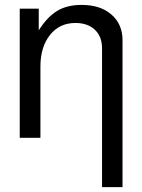

<svg xmlns="http://www.w3.org/2000/svg" viewBox="-20 -559 577 779"><path d="M60.1 -523.9H137.2V-436Q172.4 -491.2 212.4 -515.1Q252.4 -539.1 311 -539.1Q387.2 -539.1 432.1 -500Q477.1 -460.9 477.1 -396V200.2H394V-362.8Q394 -410.6 365.2 -438Q335.9 -465.8 286.1 -465.8Q221.7 -465.8 183.1 -417.5Q144 -368.7 144 -289.1V0H60.1Z"/></svg>

Font: Miedinger*
Style: Book
Weight: 400
Version: Version 001.000